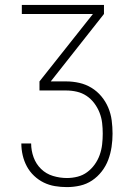

<svg xmlns="http://www.w3.org/2000/svg" viewBox="-20 -755 540 783"><path d="M253 8Q228 8 204 4Q180 0 158.5 -10.5Q137 -21 119 -38Q101 -55 89.5 -76.5Q78 -98 72.5 -122Q67 -146 67 -170H107Q107 -141 117 -113.5Q127 -86 147.5 -66Q168 -46 196 -37.5Q224 -29 253 -29Q275 -29 296.5 -34.5Q318 -40 335.5 -53Q353 -66 366 -84Q379 -102 386.5 -123Q394 -144 396.5 -166Q399 -188 399 -210Q399 -232 396.5 -253.5Q394 -275 386 -295.5Q378 -316 364.5 -334Q351 -352 333 -364Q315 -376 293.5 -381Q272 -386 250 -386H141V-423L359 -698H69V-735H404V-698L187 -423H250Q277 -423 303.5 -417Q330 -411 353 -397Q376 -383 393.5 -362Q411 -341 421.5 -316Q432 -291 435.5 -264Q439 -237 439 -210Q439 -183 435 -156Q431 -129 421.5 -103.5Q412 -78 395 -56Q378 -34 355.5 -19Q333 -4 306.5 2Q280 8 253 8Z"/></svg>

Font: Iosevka Term Curly Extralight
Style: Regular
Weight: 200
Designer: Belleve Invis
Foundry: Belleve Invis
Version: Version 32.3.0